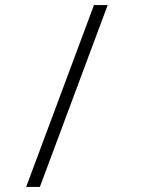

<svg xmlns="http://www.w3.org/2000/svg" viewBox="-20 -735 570 756"><path d="M83 1H137L404 -715H350Z"/></svg>

Font: Noto Sans Mono Condensed Light
Style: Regular
Weight: 300
Width: 3
Designer: Monotype Design Team
Foundry: Monotype Imaging Inc.
Version: Version 2.014